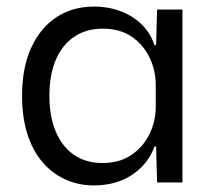

<svg xmlns="http://www.w3.org/2000/svg" viewBox="-20 -554 650 583"><path d="M265 9Q217 9 176.5 -10Q136 -29 107 -64Q78 -99 62.5 -149Q47 -199 47 -263Q47 -348 74.5 -408.5Q102 -469 151 -501.5Q200 -534 265 -534Q310 -534 347.5 -519.5Q385 -505 411 -479Q437 -453 449 -417H454L457 -525H534V0H457L454 -109H449Q430 -56 381.5 -23.5Q333 9 265 9ZM291 -59Q343 -59 379 -83.5Q415 -108 434 -147Q453 -186 453 -231V-295Q453 -341 433.5 -380.5Q414 -420 378.5 -443.5Q343 -467 292 -467Q242 -467 205.5 -442.5Q169 -418 149.5 -372.5Q130 -327 130 -263Q130 -200 149.5 -154Q169 -108 205 -83.5Q241 -59 291 -59Z"/></svg>

Font: Mona Sans ExtraLight
Style: Regular
Weight: 400
Version: Version 2.000